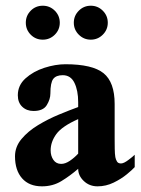

<svg xmlns="http://www.w3.org/2000/svg" viewBox="-20 -640 489 668"><path d="M448.7 -101.6V-58.6Q440.9 -49.8 421.4 -33.7Q401.9 -17.6 375.2 -4.6Q348.6 8.3 319.3 8.3Q291 8.3 271.5 -10.3Q252 -28.8 252 -52.7Q223.1 -27.8 193.4 -9.8Q163.6 8.3 126 8.3Q81.5 8.3 56.9 -19.5Q32.2 -47.4 32.2 -96.2Q32.2 -129.4 54.9 -156.5Q77.6 -183.6 112.3 -204.6Q147 -225.6 184.6 -241.2Q222.2 -256.8 252 -267.6V-284.2Q252 -325.2 239 -351.8Q226.1 -378.4 198.2 -378.4Q175.3 -378.4 165.3 -365.5Q155.3 -352.5 155.3 -314.5Q155.3 -294.9 142.8 -274.4Q130.4 -253.9 96.7 -253.9Q72.8 -253.9 57.4 -268.6Q42 -283.2 42 -308.6Q42 -343.3 68.8 -367.4Q95.7 -391.6 134.3 -404.1Q172.9 -416.5 207.5 -416.5Q301.8 -416.5 340.3 -385.3Q378.9 -354 378.9 -278.3V-158.2Q378.9 -141.1 379.2 -122.8Q379.4 -104.5 381.3 -93.3Q382.8 -85 387 -78.1Q391.1 -71.3 400.9 -71.3Q410.6 -71.3 426.5 -83.3Q442.4 -95.2 448.7 -101.6ZM252 -105.5V-225.6Q195.8 -200.7 176 -173.6Q156.2 -146.5 156.2 -116.7Q156.2 -97.7 165.8 -83.7Q175.3 -69.8 192.9 -69.8Q207 -69.8 222.7 -80.3Q238.3 -90.8 252 -105.5ZM355 -561Q355 -536.6 337.6 -519.3Q320.3 -502 295.9 -502Q271.5 -502 254.2 -519.3Q236.8 -536.6 236.8 -561Q236.8 -585.4 254.2 -602.8Q271.5 -620.1 295.9 -620.1Q320.3 -620.1 337.6 -602.8Q355 -585.4 355 -561ZM188 -561Q188 -536.6 170.7 -519.3Q153.3 -502 128.9 -502Q104 -502 86.9 -519.3Q69.8 -536.6 69.8 -561Q69.8 -585.4 86.9 -602.8Q104 -620.1 128.9 -620.1Q153.3 -620.1 170.7 -602.8Q188 -585.4 188 -561Z"/></svg>

Font: Scheherazade New
Style: Bold
Weight: 700
Designer: SIL International
Foundry: SIL International
Version: Version 4.000